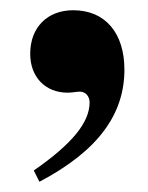

<svg xmlns="http://www.w3.org/2000/svg" viewBox="-20 -175 290 375"><path d="M57 180C173 119 223 47 223 -39C223 -110 186 -155 123 -155C73 -155 39 -122 39 -70C39 -24 69 6 112 6C122 6 129 4 136 4C147 4 155 13 155 25C155 64 121 106 46 158Z"/></svg>

Font: STIXGeneral
Style: Bold
Weight: 700
Designer: MicroPress Inc., with final additions and corrections provided by Coen Hoffman, Elsevier (retired)
Version: Version 1.1.0